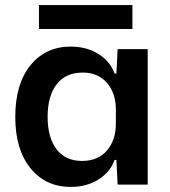

<svg xmlns="http://www.w3.org/2000/svg" viewBox="-20 -725 667 754"><path d="M258 9Q159 9 99.5 -64.5Q40 -138 40 -266Q40 -395 99.5 -468.5Q159 -542 258 -542Q320 -542 366.5 -513Q413 -484 430 -436H437L442 -532H560V0H442L437 -97H430Q413 -49 366.5 -20Q320 9 258 9ZM302 -93Q365 -93 400 -134Q435 -175 435 -238V-295Q435 -359 400 -399.5Q365 -440 305 -440Q238 -440 202.5 -394Q167 -348 167 -266Q167 -185 202 -139Q237 -93 302 -93ZM133 -611V-705H500V-611Z"/></svg>

Font: Mona Sans SemiBold
Style: Regular
Weight: 600
Designer: Deni Anggara
Foundry: GitHub
Version: Version 2.000;Glyphs 3.2.3 (3260)